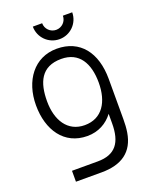

<svg xmlns="http://www.w3.org/2000/svg" viewBox="-177 -830 945 1182"><g transform="rotate(-20 296.0 -239.0)"><path d="M274 15C346 15 404 -17.5 442.5 -69V-8.5C443 118.5 396 183.5 279 183.5H110.5V255H279C411 255 491 199 510.5 78.5C515 51 516.5 23.5 516.5 -7.5V-270.5C516.5 -444 430.5 -555 278.5 -555C130 -555 40 -431.5 40 -270.5C40 -108.5 122.5 15 274 15ZM112.5 -270.5C112.5 -392.5 150.5 -486.5 283 -486.5C400 -486.5 451 -397.5 451 -270.5C451 -145.5 396.5 -53.5 281.5 -53.5C169 -53.5 112.5 -147.5 112.5 -270.5ZM187.5 -733C187.5 -661.5 245 -604 316.5 -604C388 -604 445.5 -661.5 445.5 -733H384.5C384.5 -695.5 354.5 -665 316.5 -665C279 -665 248.5 -695.5 248.5 -733Z"/></g></svg>

Font: Eudonet
Style: Regular
Weight: 400
Designer: Mikhail Sharanda
Foundry: Mikhail Sharanda
Version: Version 4.503;Glyphs 3.1.2 (3151)